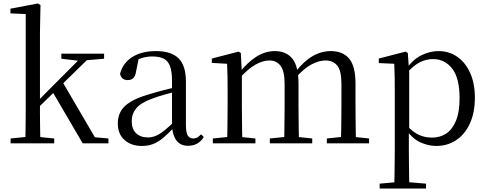

<svg xmlns="http://www.w3.org/2000/svg" viewBox="-20 -825 2802 1105"><path d="M41 0V-28L150 -39H183L292 -28V0ZM125 0Q126 -20 126.5 -48.5Q127 -77 127.5 -108.5Q128 -140 128 -171.5Q128 -203 128 -229V-744L40 -748V-775L198 -805L213 -796L210 -641V-231Q210 -205 210 -173Q210 -141 210.5 -109Q211 -77 211.5 -48.5Q212 -20 213 0ZM169 -175V-219H173L320 -367L469 -516H518ZM456 0 281 -299 339 -355 526 -35 604 -28V0ZM333 -487V-516H579V-487L462 -477L443 -474Z M796 15Q736 15 697 -19Q658 -53 658 -115Q658 -154 675 -184.5Q692 -215 731.5 -239Q771 -263 837 -282Q879 -295 925 -307Q971 -319 1011 -328V-303Q971 -293 930 -281.5Q889 -270 855 -257Q791 -234 764.5 -202Q738 -170 738 -128Q738 -82 763.5 -58Q789 -34 831 -34Q854 -34 876 -43Q898 -52 926 -74Q954 -96 992 -134L1001 -87H977Q946 -54 918.5 -31Q891 -8 862 3.5Q833 15 796 15ZM1063 14Q1018 14 995.5 -16.5Q973 -47 970 -100V-103V-359Q970 -415 958 -445.5Q946 -476 921 -488Q896 -500 856 -500Q827 -500 798 -491.5Q769 -483 736 -465L779 -492L763 -413Q759 -386 746.5 -375Q734 -364 715 -364Q679 -364 671 -400Q686 -461 740 -496Q794 -531 878 -531Q965 -531 1007.5 -489.5Q1050 -448 1050 -355V-108Q1050 -61 1061 -44.5Q1072 -28 1092 -28Q1105 -28 1115 -33.5Q1125 -39 1137 -52L1153 -37Q1137 -11 1114.5 1.5Q1092 14 1063 14Z M1205 0V-28L1313 -39H1346L1450 -28V0ZM1287 0Q1288 -24 1288.5 -65Q1289 -106 1289.5 -150.5Q1290 -195 1290 -229V-290Q1290 -341 1289.5 -381Q1289 -421 1287 -458L1199 -463V-488L1353 -528L1366 -520L1372 -406V-403V-229Q1372 -195 1372.5 -150.5Q1373 -106 1373.5 -65Q1374 -24 1375 0ZM1533 0V-28L1641 -39H1674L1777 -28V0ZM1615 0Q1616 -24 1616.5 -64.5Q1617 -105 1617.5 -149.5Q1618 -194 1618 -229V-342Q1618 -416 1594.5 -446.5Q1571 -477 1531 -477Q1493 -477 1450 -453Q1407 -429 1355 -371L1346 -406H1357Q1406 -468 1456.5 -499.5Q1507 -531 1562 -531Q1627 -531 1662.5 -487.5Q1698 -444 1698 -342V-229Q1698 -194 1698.5 -149.5Q1699 -105 1699.5 -64.5Q1700 -24 1701 0ZM1861 0V-28L1967 -39H2000L2104 -28V0ZM1941 0Q1943 -24 1943.5 -64.5Q1944 -105 1944.5 -149.5Q1945 -194 1945 -229V-342Q1945 -418 1921 -447.5Q1897 -477 1854 -477Q1817 -477 1774 -455Q1731 -433 1681 -377L1670 -413H1682Q1730 -474 1780 -502.5Q1830 -531 1884 -531Q1953 -531 1989.5 -487.5Q2026 -444 2026 -343V-229Q2026 -194 2026.5 -149.5Q2027 -105 2027.5 -64.5Q2028 -24 2029 0Z M2165 260V232L2276 222H2313L2432 232V260ZM2249 260Q2250 226 2250.5 185.5Q2251 145 2251.5 103.5Q2252 62 2252 27V-287Q2252 -338 2251.5 -379.5Q2251 -421 2249 -458L2160 -462V-488L2314 -528L2327 -520L2333 -435L2335 -430V-79L2333 -69V27Q2333 61 2333.5 102.5Q2334 144 2334.5 185Q2335 226 2336 260ZM2491 15Q2446 15 2401 -5Q2356 -25 2318 -77H2305L2319 -105Q2357 -64 2391.5 -48.5Q2426 -33 2467 -33Q2511 -33 2546.5 -55.5Q2582 -78 2603.5 -128.5Q2625 -179 2625 -261Q2625 -375 2582.5 -430Q2540 -485 2472 -485Q2434 -485 2397 -467Q2360 -449 2315 -398L2305 -425H2316Q2355 -482 2404.5 -506.5Q2454 -531 2504 -531Q2565 -531 2612 -498Q2659 -465 2686 -405Q2713 -345 2713 -263Q2713 -177 2684.5 -114.5Q2656 -52 2605.5 -18.5Q2555 15 2491 15Z"/></svg>

Font: Noto Serif KR
Style: Regular
Weight: 400
Designer: Ryoko NISHIZUKA  (kana & ideographs); Frank Grießhammer (Latin, Greek & Cyrillic); Wenlong ZHANG  (bopomofo); Sandoll Co
Foundry: Adobe
Version: Version 2.003-H1;hotconv 1.1.1;makeotfexe 2.6.0